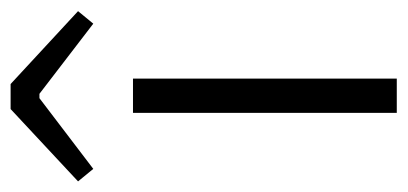

<svg xmlns="http://www.w3.org/2000/svg" viewBox="-256 -532 750 353"><g transform="rotate(-90 118.5 -355.0)"><path d="M151 -485V0H88V-485ZM141 -710 275 -586 252 -558 123 -657H115L-15 -558L-38 -586L95 -710Z"/></g></svg>

Font: Exo 2 Light
Style: Regular
Weight: 300
Designer: Natanael Gama
Foundry: Natanael Gama
Version: Version 2.010